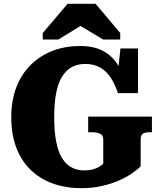

<svg xmlns="http://www.w3.org/2000/svg" viewBox="-20 -969 844 1006"><path d="M717 -238V-98Q701 -81 671.5 -60.5Q642 -40 601.5 -22.5Q561 -5 511.5 6Q462 17 407 17Q324 17 256.5 -7.5Q189 -32 140 -79.5Q91 -127 65 -196.5Q39 -266 39 -355Q39 -443 66 -512.5Q93 -582 142 -630Q191 -678 256.5 -703Q322 -728 399 -728Q474 -728 523 -700.5Q572 -673 600 -625Q628 -577 642 -513L593 -546L611 -715H703V-481H598Q583 -527 560.5 -561.5Q538 -596 505 -615Q472 -634 427 -634Q385 -634 354.5 -616.5Q324 -599 303.5 -564.5Q283 -530 273.5 -477.5Q264 -425 264 -355Q264 -280 274.5 -226.5Q285 -173 305.5 -140Q326 -107 355.5 -91.5Q385 -76 423 -76Q448 -76 467 -81.5Q486 -87 499.5 -95Q513 -103 521 -111V-238Q521 -261 504 -268.5Q487 -276 462 -276H442V-358H776V-276H761Q740 -276 728.5 -268.5Q717 -261 717 -238ZM481 -949H334L204 -796V-762H286L447 -861L357 -860L520 -762H610V-796Z"/></svg>

Font: Roboto Serif 20pt ExtraBold
Style: Regular
Weight: 800
Version: Version 1.008